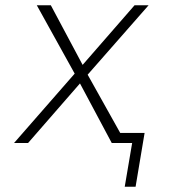

<svg xmlns="http://www.w3.org/2000/svg" viewBox="-20 -540 640 725"><path d="M492 165H451L479 0H402L282 -225L86 0H33L262 -262L119 -520H172L292 -295L488 -520H541L311 -258L434 -38H526Z"/></svg>

Font: Iosevka Extralight Extended
Style: Italic
Weight: 200
Width: 7
Italic angle: -9°
Monospace: yes
Designer: Belleve Invis
Foundry: Belleve Invis
Version: Version 32.5.0; ttfautohint (v1.8.4)